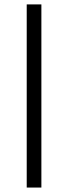

<svg xmlns="http://www.w3.org/2000/svg" viewBox="-20 -760 306 863"><path d="M100.1 -740.2H166V83H100.1Z"/></svg>

Font: D-DIN Condensed
Style: Regular
Weight: 400
Width: 3
Designer: Charles Nix
Foundry: Datto Inc.
Version: Version 1.00